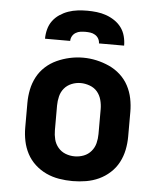

<svg xmlns="http://www.w3.org/2000/svg" viewBox="-54 -796 707 851"><g transform="rotate(5 300.0 -371.0)"><path d="M300 8Q270 8 240 3Q210 -2 183 -14.5Q156 -27 133.5 -47.5Q111 -68 97 -94.5Q83 -121 77 -150.5Q71 -180 71 -210V-320Q71 -350 77 -379.5Q83 -409 97 -435.5Q111 -462 133.5 -482.5Q156 -503 183.5 -515.5Q211 -528 240.5 -534.5Q270 -541 300 -541Q330 -541 359.5 -534.5Q389 -528 416.5 -515.5Q444 -503 466.5 -482.5Q489 -462 503 -435.5Q517 -409 523 -379.5Q529 -350 529 -320V-210Q529 -180 523 -150.5Q517 -121 503 -94.5Q489 -68 466.5 -47.5Q444 -27 417 -14.5Q390 -2 360 3Q330 8 300 8ZM300 -102Q321 -102 340.5 -109.5Q360 -117 373.5 -133Q387 -149 392 -169Q397 -189 397 -210V-320Q397 -341 391.5 -361.5Q386 -382 373 -397.5Q360 -413 339.5 -420.5Q319 -428 299 -428Q278 -428 258.5 -420Q239 -412 226 -396.5Q213 -381 208 -360.5Q203 -340 203 -320V-210Q203 -189 208 -169Q213 -149 226.5 -133Q240 -117 259.5 -109.5Q279 -102 300 -102ZM124 -610Q124 -631 129.5 -652Q135 -673 147.5 -690Q160 -707 178 -719Q196 -731 216 -738Q236 -745 257.5 -747.5Q279 -750 300 -750Q321 -750 342.5 -747.5Q364 -745 384 -738Q404 -731 422 -719Q440 -707 452.5 -690Q465 -673 470.5 -652Q476 -631 476 -610H364Q364 -621 358.5 -631Q353 -641 343 -647Q333 -653 322 -654.5Q311 -656 300 -656Q289 -656 278 -654.5Q267 -653 257 -647Q247 -641 241.5 -631Q236 -621 236 -610Z"/></g></svg>

Font: Iosevka Curly XBdEx
Style: Regular
Weight: 800
Width: 7
Monospace: yes
Designer: Belleve Invis
Foundry: Belleve Invis
Version: Version 11.1.0; ttfautohint (v1.8.3)